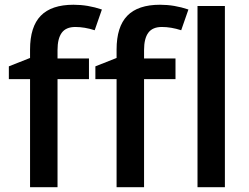

<svg xmlns="http://www.w3.org/2000/svg" viewBox="-20 -785 1045 805"><path d="M353 -453.1H221.2V0H106V-453.1H17.1V-506.8L106 -542V-577.1Q106 -672.9 150.9 -719Q195.8 -765.1 288.1 -765.1Q348.6 -765.1 407.2 -745.1L377 -658.2Q334.5 -671.9 295.9 -671.9Q256.8 -671.9 239 -647.7Q221.2 -623.5 221.2 -575.2V-540H353ZM715.8 -453.1H584V0H468.8V-453.1H379.9V-506.8L468.8 -542V-577.1Q468.8 -672.9 513.7 -719Q558.6 -765.1 650.9 -765.1Q711.4 -765.1 770 -745.1L739.7 -658.2Q697.3 -671.9 658.7 -671.9Q619.6 -671.9 601.8 -647.7Q584 -623.5 584 -575.2V-540H715.8ZM922.9 0H808.1V-759.8H922.9Z"/></svg>

Font: f1_4961           
Style: Regular
Weight: 600
Foundry: Ascender Corporation
Version: Version 1.10